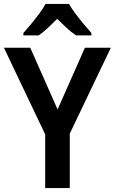

<svg xmlns="http://www.w3.org/2000/svg" viewBox="-20 -957 584 977"><path d="M273 -400 412 -714H544L335 -277V0H210V-273L0 -714H134ZM331 -937Q344 -914 364 -887.5Q384 -861 405.5 -835Q427 -809 445 -789V-777H367Q343 -793 319.5 -814.5Q296 -836 271 -861Q246 -836 223 -814.5Q200 -793 177 -777H99V-789Q117 -809 138.5 -835Q160 -861 180 -888Q200 -915 212 -937Z"/></svg>

Font: Noto Sans Hebrew SemiCondensed SemiBold
Style: Regular
Weight: 600
Width: 4
Designer: Monotype Design Team
Foundry: Monotype Imaging Inc.
Version: Version 2.004; ttfautohint (v1.8.4.7-5d5b)